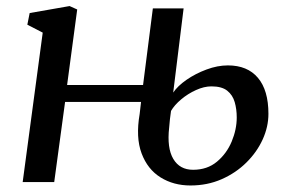

<svg xmlns="http://www.w3.org/2000/svg" viewBox="-20 -586 924 618"><path d="M537.5 -288Q551.5 -309 580.2 -329Q609 -349 644.5 -362.2Q680 -375.5 713.5 -375.5Q776.5 -375.5 810.2 -335.5Q844 -295.5 844 -219.5Q844 -178 825.5 -137.2Q807 -96.5 773.2 -63Q739.5 -29.5 693.5 -9.2Q647.5 11 593 11Q538.5 11 496.8 -15Q455 -41 435.8 -92.2Q416.5 -143.5 429.5 -219L434 -258H189.5L154.5 0H53L117.5 -481L68 -506.5L75.5 -544L204 -566.5L228.5 -555.5L196 -312.5H440.5L472 -559H571ZM660.5 -308Q637 -308 611 -296.2Q585 -284.5 563.2 -266.2Q541.5 -248 530.5 -229Q528.5 -216 527 -202.5Q525.5 -189 524.5 -175.5Q517 -109.5 537.8 -74.5Q558.5 -39.5 601.5 -39.5Q647 -39.5 678.2 -65.5Q709.5 -91.5 725.8 -130.5Q742 -169.5 742 -208Q742 -234.5 735.5 -257.2Q729 -280 711.5 -294Q694 -308 660.5 -308Z"/></svg>

Font: Merriweather
Style: Italic
Weight: 400
Italic angle: -7.8°
Designer: Eben Sorkin
Foundry: Eben Sorkin
Version: Version 2.100